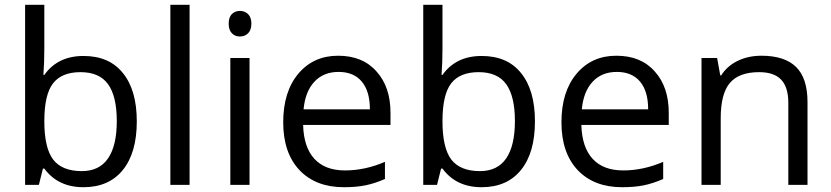

<svg xmlns="http://www.w3.org/2000/svg" viewBox="-20 -780 3507 810"><path d="M167 -759.8V-575.2Q167 -516.1 163.1 -463.9H167Q223.6 -543.9 332.3 -543.9Q440.9 -543.9 498.5 -471.7Q557.1 -399.9 557.1 -267.8Q557.1 -135.7 498.3 -63Q439.5 9.8 332 9.8Q224.6 9.8 167 -68.8H161.1L144 0H85.9V-759.8ZM204.6 -106.4Q242.2 -58.1 325.2 -58.1Q398.9 -58.1 435.8 -111.8Q472.7 -165.5 472.7 -269.5Q472.7 -373.5 436 -424.6Q399.4 -475.6 319.8 -475.6Q240.2 -475.6 203.6 -428.2Q167 -380.9 167 -268.3Q167 -155.8 204.6 -106.4Z M779.8 0H698.7V-759.8H779.8Z M944.8 -680.4Q944.8 -707 958 -720.5Q971.2 -733.9 992.2 -733.9Q1013.2 -733.9 1026.9 -720.2Q1040.5 -706.5 1040.5 -680.2Q1040.5 -653.8 1026.9 -639.9Q1013.2 -626 992.2 -626Q971.2 -626 958 -639.9Q944.8 -653.8 944.8 -680.4ZM1032.7 0H951.7V-535.2H1032.7Z M1430.7 9.8Q1312 9.8 1243.2 -62.5Q1174.8 -135.3 1174.8 -264.2Q1174.8 -393.1 1238.5 -469Q1302.2 -544.9 1406.5 -544.9Q1510.7 -544.9 1568.8 -478Q1627.4 -413.1 1627.4 -304.2V-252.9H1258.8Q1261.2 -159.2 1306.2 -110.1Q1351.1 -61 1435.5 -61Q1520 -61 1604 -97.2V-24.9Q1561.5 -6.3 1522.7 1.7Q1483.9 9.8 1430.7 9.8ZM1540.5 -318.8Q1540.5 -395 1506.3 -435.8Q1472.2 -476.6 1408.4 -476.6Q1344.7 -476.6 1306.2 -435.1Q1267.6 -393.6 1260.7 -318.8Z M1846.7 -759.8V-575.2Q1846.7 -516.1 1842.8 -463.9H1846.7Q1903.3 -543.9 2012 -543.9Q2120.6 -543.9 2178.2 -471.7Q2236.8 -399.9 2236.8 -267.8Q2236.8 -135.7 2178 -63Q2119.1 9.8 2011.7 9.8Q1904.3 9.8 1846.7 -68.8H1840.8L1823.7 0H1765.6V-759.8ZM1884.3 -106.4Q1921.9 -58.1 2004.9 -58.1Q2078.6 -58.1 2115.5 -111.8Q2152.3 -165.5 2152.3 -269.5Q2152.3 -373.5 2115.7 -424.6Q2079.1 -475.6 1999.5 -475.6Q1919.9 -475.6 1883.3 -428.2Q1846.7 -380.9 1846.7 -268.3Q1846.7 -155.8 1884.3 -106.4Z M2604.5 9.8Q2485.8 9.8 2417 -62.5Q2348.6 -135.3 2348.6 -264.2Q2348.6 -393.1 2412.4 -469Q2476.1 -544.9 2580.3 -544.9Q2684.6 -544.9 2742.7 -478Q2801.3 -413.1 2801.3 -304.2V-252.9H2432.6Q2435.1 -159.2 2480 -110.1Q2524.9 -61 2609.4 -61Q2693.8 -61 2777.8 -97.2V-24.9Q2735.4 -6.3 2696.5 1.7Q2657.7 9.8 2604.5 9.8ZM2714.4 -318.8Q2714.4 -395 2680.2 -435.8Q2646 -476.6 2582.3 -476.6Q2518.6 -476.6 2480 -435.1Q2441.4 -393.6 2434.6 -318.8Z M3192.4 -544.9Q3290 -544.9 3338.4 -497.6Q3386.7 -450.2 3386.7 -349.1V0H3305.7V-346.2Q3305.7 -412.1 3275.6 -443.8Q3245.6 -475.6 3182.6 -475.6Q3098.1 -475.6 3059.3 -430.2Q3020.5 -384.8 3020.5 -280.8V0H2939.5V-535.2H3005.4L3018.6 -461.9H3022.5Q3047.4 -501.5 3092 -523.2Q3136.7 -544.9 3192.4 -544.9Z"/></svg>

Font: Open Sans Hebrew
Style: Regular
Weight: 400
Foundry: Ascender Corporation, Yanek Iontef
Version: Version 2.001;PS 002.001;hotconv 1.0.70;makeotf.lib2.5.58329